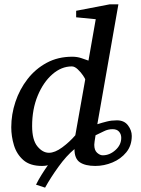

<svg xmlns="http://www.w3.org/2000/svg" viewBox="-20 -757 655 890"><path d="M189 112.8 147 99.1Q158.2 76.2 172.4 53.5Q186.5 30.8 202.1 8.8Q193.8 11.2 185.5 11.7Q177.2 12.2 174.8 12.2Q119.1 12.2 88.1 -15.1Q57.1 -42.5 44.7 -83.7Q32.2 -125 32.2 -167Q32.2 -226.6 51.5 -284.7Q70.8 -342.8 107.4 -390.1Q144 -437.5 196.3 -465.8Q248.5 -494.1 314.9 -494.1Q337.9 -494.1 357.7 -487.3Q377.4 -480.5 390.1 -476.1L423.8 -668L333 -676.8V-707L487.8 -736.8H528.8L431.2 -181.2Q454.1 -188.5 475.6 -193.8Q497.1 -199.2 522 -199.2Q555.7 -199.2 573.2 -176Q590.8 -152.8 590.8 -127Q590.8 -82 565.4 -51Q540 -20 501.2 -3.9Q462.4 12.2 421.9 12.2Q375.5 12.2 350.3 -4.6Q325.2 -21.5 325.2 -65.9Q287.6 -34.7 251.5 15.4Q215.3 65.4 189 112.8ZM207 -48.8Q234.4 -48.8 268.3 -73.7Q302.2 -98.6 329.1 -129.9L375 -388.2Q375 -392.1 365 -407Q355 -421.9 340.6 -435.5Q326.2 -449.2 313 -449.2Q264.6 -449.2 222.7 -412.6Q180.7 -376 154.8 -313.5Q128.9 -251 128.9 -172.9Q128.9 -108.4 153.3 -78.6Q177.7 -48.8 207 -48.8ZM456.1 -37.1Q488.3 -37.1 515.1 -61.3Q542 -85.4 542 -118.2Q542 -134.8 532 -146.5Q522 -158.2 502 -158.2Q480.5 -158.2 461.9 -148.7Q443.4 -139.2 422.9 -129.9Q417 -94.2 417 -85.9Q417 -60.5 430.2 -48.8Q443.4 -37.1 456.1 -37.1Z"/></svg>

Font: Charis
Style: Italic
Weight: 400
Italic angle: -11°
Designer: Walt Agee, Miriam Martin, Annie Olsen, Victor Gaultney, Lorna Priest, Alan Ward, Bob Hallissy, Martin Hosken, Sharon Cor
Foundry: SIL Global
Version: Version 7.000